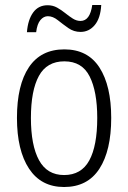

<svg xmlns="http://www.w3.org/2000/svg" viewBox="-20 -740 514 770"><path d="M426 -267Q426 -136 378.5 -63Q331 10 237 10Q145 10 96.5 -63.5Q48 -137 48 -267Q48 -399 96 -470.5Q144 -542 238 -542Q332 -542 379 -469Q426 -396 426 -267ZM104 -267Q104 -157 136.5 -97.5Q169 -38 237 -38Q306 -38 338 -96.5Q370 -155 370 -267Q370 -373 339.5 -433.5Q309 -494 238 -494Q168 -494 136 -435.5Q104 -377 104 -267ZM88 -611Q92 -661 113 -690Q134 -719 171 -719Q192 -719 209 -709.5Q226 -700 241.5 -687.5Q257 -675 272 -665.5Q287 -656 303 -656Q341 -656 350 -720H386Q383 -667 360 -639.5Q337 -612 303 -612Q276 -612 254 -627.5Q232 -643 212 -659Q192 -675 172 -675Q155 -675 142 -659.5Q129 -644 125 -611Z"/></svg>

Font: Noto Sans Khmer Condensed Light
Style: Regular
Weight: 300
Width: 3
Designer: Danh Hong and the Monotype Design Team
Foundry: Monotype Imaging Inc.
Version: Version 2.004; ttfautohint (v1.8.4.7-5d5b)